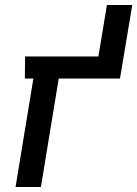

<svg xmlns="http://www.w3.org/2000/svg" viewBox="-20 -745 547 765"><path d="M42 0 113 -432H79L80 -520H372L406 -725H507L458 -432H214L143 0Z"/></svg>

Font: Iosevka Curly Slab Semibold
Style: Italic
Weight: 600
Italic angle: -9°
Monospace: yes
Designer: Belleve Invis
Foundry: Belleve Invis
Version: Version 22.1.2; ttfautohint (v1.8.4)